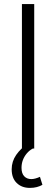

<svg xmlns="http://www.w3.org/2000/svg" viewBox="-20 -725 274 937"><path d="M87 0V-705H147V0ZM126 192Q86 192 61.5 168Q37 144 37 101Q37 63 59 31Q81 -1 119 -26L140 0Q123 9 110.5 24Q98 39 91.5 56.5Q85 74 85 94Q85 121 98 135Q111 149 133 149Q142 149 153 146Q164 143 175 138L187 177Q175 184 159.5 188Q144 192 126 192Z"/></svg>

Font: Nunito Sans 10pt Condensed Light
Style: Regular
Weight: 300
Width: 3
Designer: Vernon Adams
Foundry: Vernon Adams
Version: Version 3.101;gftools[0.9.27]